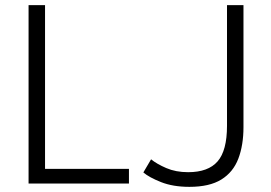

<svg xmlns="http://www.w3.org/2000/svg" viewBox="-20 -713 1053 746"><path d="M91 0V-693H155V-57H481V0ZM716 13Q652 13 605.5 -5.5Q559 -24 537 -43L567 -94Q589 -76 626 -60Q663 -44 711 -44Q789 -44 825.5 -86Q862 -128 862 -224V-693H926V-219Q926 -149 906 -96.5Q886 -44 840 -15.5Q794 13 716 13Z"/></svg>

Font: Ubuntu Sans Light
Style: Regular
Weight: 300
Designer: Dalton Maag Ltd
Foundry: Dalton Maag Ltd
Version: Version 1.006; ttfautohint (v1.8.4.7-5d5b)